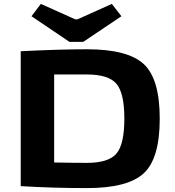

<svg xmlns="http://www.w3.org/2000/svg" viewBox="-20 -952 896 982"><path d="M335 -738 141 -869 189 -932 365 -853H376L552 -932L601 -869L406 -738ZM425 -700Q633 -700 715 -624.5Q797 -549 797 -345Q797 -141 715 -65.5Q633 10 425 10Q251 10 86 0V-690Q286 -700 425 -700ZM425 -119Q535 -119 575.5 -166.5Q616 -214 616 -345Q616 -476 575.5 -523.5Q535 -571 425 -571H257V-121Q357 -119 425 -119Z"/></svg>

Font: Exo 2 Expanded
Style: Bold
Weight: 700
Width: 7
Designer: Natanael Gama
Version: Version 1.001;PS 001.001;hotconv 1.0.70;makeotf.lib2.5.58329